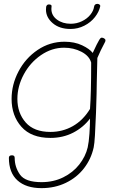

<svg xmlns="http://www.w3.org/2000/svg" viewBox="-20 -724 624 994"><path d="M526 -515Q526 -510 523 -505Q500 -462 484 -424L481 -298Q481 -277 480 -238Q479 -199 478 -171L477 -140Q474 -65 471.5 -22.5Q469 20 465 39Q452 99 415 147Q378 195 321 222.5Q264 250 195 250Q115 250 70.5 210Q26 170 26 93Q26 80 42 80Q56 80 56 93Q56 141 83.5 180Q111 219 195 219Q257 219 307.5 194Q358 169 390.5 127.5Q423 86 434 39Q440 12 443 -31.5Q446 -75 446 -110Q411 -64 358.5 -37Q306 -10 241 -10Q142 -10 91 -67.5Q40 -125 40 -212Q40 -286 76 -354.5Q112 -423 175 -465.5Q238 -508 314 -508Q366 -508 405 -489.5Q444 -471 460 -450Q484 -502 494 -518Q497 -523 500 -526Q503 -529 507 -529Q513 -529 519.5 -525Q526 -521 526 -515ZM446 -160Q452 -240 452 -400Q442 -435 401.5 -456Q361 -477 312 -477Q248 -477 192 -438.5Q136 -400 103 -338.5Q70 -277 70 -212Q70 -139 113 -90Q156 -41 241 -41Q304 -41 357 -71Q410 -101 446 -160ZM218 -674Q218 -684 219 -689Q220 -694 223.5 -697.5Q227 -701 232 -701Q247 -701 247 -693L246 -678Q246 -644 275 -622.5Q304 -601 346 -601Q377 -601 404 -614Q431 -627 447.5 -647.5Q464 -668 467 -689Q469 -704 485 -704Q490 -704 495 -700.5Q500 -697 499 -692Q493 -663 471.5 -635.5Q450 -608 416.5 -591Q383 -574 345 -574Q288 -574 253 -604Q218 -634 218 -674Z"/></svg>

Font: Mali ExtraLight
Style: Italic
Weight: 275
Italic angle: -10°
Version: Version 1.000; ttfautohint (v1.6)